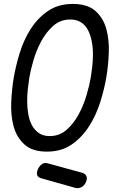

<svg xmlns="http://www.w3.org/2000/svg" viewBox="-20 -760 640 975"><path d="M232 -69Q283 -69 319.5 -102Q356 -135 380.5 -181Q405 -227 420 -278.5Q435 -330 441 -367Q445 -391 448.5 -422Q452 -453 452 -485.5Q452 -518 446 -549.5Q440 -581 427.5 -606Q415 -631 392.5 -646Q370 -661 337 -661Q286 -661 249.5 -628Q213 -595 188.5 -549Q164 -503 149.5 -452.5Q135 -402 129 -366Q125 -341 121.5 -309.5Q118 -278 118 -245.5Q118 -213 123.5 -181Q129 -149 142 -124.5Q155 -100 177 -84.5Q199 -69 232 -69ZM218 10Q144 10 104 -26.5Q64 -63 49 -119Q34 -175 37 -241Q40 -307 50 -367Q60 -425 80 -490.5Q100 -556 135 -611.5Q170 -667 222.5 -703.5Q275 -740 350 -740Q425 -740 465 -704Q505 -668 520 -612.5Q535 -557 532.5 -492Q530 -427 520 -368Q510 -308 489 -241.5Q468 -175 432.5 -119Q397 -63 344.5 -26.5Q292 10 218 10ZM192 146Q172 141 168.5 128.5Q165 116 173 98Q181 82 193 73.5Q205 65 221 69L396 117Q414 122 419 135Q424 148 416 166Q407 184 392.5 191Q378 198 362 194Z"/></svg>

Font: Maple Mono Light
Style: Italic
Weight: 300
Italic angle: -10°
Monospace: yes
Designer: subframe7536
Version: Version 7.000